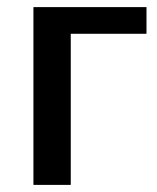

<svg xmlns="http://www.w3.org/2000/svg" viewBox="-20 -520 442 540"><path d="M74 -425V0H179V-425H392V-500H74Z"/></svg>

Font: Perun Medium
Style: Regular
Weight: 500
Foundry: Copyright (c) Stefan Peev, Context Ltd, 2016
Version: Version 1.089